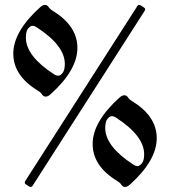

<svg xmlns="http://www.w3.org/2000/svg" viewBox="-20 -738 680 768"><path d="M33.2 0ZM81.5 -14.6Q81.5 -14.6 528.8 -712.9Q532.2 -718.3 536.1 -718.3Q540 -718.3 543.9 -715.8L554.7 -709Q560.5 -705.1 560.5 -701.7Q560.5 -697.8 558.1 -693.8L110.8 4.4Q107.4 9.8 103.5 9.8Q99.6 9.8 95.7 7.3L85 0.5Q79.1 -3.4 79.1 -6.8Q79.1 -10.7 81.5 -14.6ZM458 -347.7Q468.3 -356.9 477.3 -356.9Q486.3 -356.9 491.9 -348.4Q497.6 -339.8 507.3 -334Q606.9 -273.9 606.9 -185.1Q606.9 -96.2 499.5 0.5Q489.3 9.8 480.2 9.8Q471.2 9.8 465.6 1.2Q460 -7.3 450.2 -13.2Q350.6 -73.2 350.6 -162.1Q350.6 -251 458 -347.7ZM400.9 -226.1Q400.9 -152.8 512.7 -80.1Q522 -73.7 530.3 -73.7Q538.6 -73.7 547.6 -84.7Q556.6 -95.7 556.6 -121.1Q556.6 -194.3 444.8 -267.1Q435.5 -273.4 427.2 -273.4Q418.9 -273.4 409.9 -262.7Q400.9 -252 400.9 -226.1ZM140.6 -709Q150.9 -718.3 159.9 -718.3Q168.9 -718.3 174.6 -709.7Q180.2 -701.2 189.9 -695.3Q289.6 -635.3 289.6 -546.4Q289.6 -457.5 182.1 -360.8Q171.9 -351.6 162.8 -351.6Q153.8 -351.6 148.2 -360.1Q142.6 -368.7 132.8 -374.5Q33.2 -434.6 33.2 -523.4Q33.2 -612.3 140.6 -709ZM83.5 -587.4Q83.5 -514.2 195.3 -441.4Q204.6 -435.1 212.9 -435.1Q221.2 -435.1 230.2 -446Q239.3 -457 239.3 -482.4Q239.3 -555.7 127.4 -628.4Q118.2 -634.8 109.9 -634.8Q101.6 -634.8 92.5 -624Q83.5 -613.3 83.5 -587.4Z"/></svg>

Font: UnifrakturMaguntia21
Style: Book
Weight: 400
Designer: j. 'mach' wust, Gerrit Ansmann, Georg Duffner, based on a font by Peter Wiegel, original typeface by Carl Albert Fahrenw
Version: Version 2017-03-19